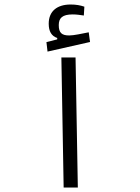

<svg xmlns="http://www.w3.org/2000/svg" viewBox="-20 -840 626 860"><path d="M265.1 0H328.6L318.4 -582.5H254.9ZM192.9 -608.9 383.3 -651.9 377.4 -695.3C347.2 -689.5 311.5 -681.2 290 -681.2C256.8 -681.2 243.2 -692.9 243.2 -727.5C243.2 -759.3 259.3 -775.4 305.7 -775.4C323.2 -775.4 338.9 -772.9 355.5 -770.5L357.9 -810.1C339.4 -816.4 320.3 -819.8 296.4 -819.8C235.8 -819.8 198.2 -790 198.2 -733.9C198.2 -699.7 210.4 -678.7 236.3 -669.9V-663.6L188 -651.4Z"/></svg>

Font: Cascadia Code PL Light
Style: Regular
Weight: 300
Monospace: yes
Designer: Aaron Bell
Foundry: Saja Typeworks
Version: Version 2404.023